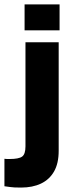

<svg xmlns="http://www.w3.org/2000/svg" viewBox="-65 -685 328 867"><path d="M-45 156V32Q-39 33 -33.5 33Q-28 33 -22 33Q20 33 35 22Q50 11 50 -24V-494H200V-4Q200 53 179 89.5Q158 126 120 144Q82 162 30 162Q-5 162 -19.5 159.5Q-34 157 -45 156ZM46 -548V-665H204V-548Z"/></svg>

Font: Blinker
Style: Regular
Weight: 400
Designer: Juergen Huber
Foundry: supertype
Version: 1.017